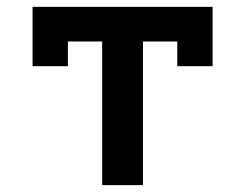

<svg xmlns="http://www.w3.org/2000/svg" viewBox="-20 -540 715 560"><path d="M278 0V-419H178V-347H75V-520H600V-347H497V-419H397V0Z"/></svg>

Font: Iosevka Book
Style: Bold
Weight: 700
Designer: Belleve Invis
Foundry: Belleve Invis
Version: Version 28.0.7; ttfautohint (v1.8.3)